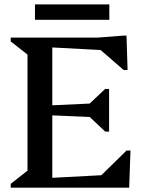

<svg xmlns="http://www.w3.org/2000/svg" viewBox="-20 -863 663 883"><path d="M29.3 0V-17.4L106.5 -78.2V-611.8L29.3 -672.6V-690H220.5V0ZM195.3 0V-43.9L535.4 -61.9V0ZM430.7 0V-42.1L562.1 -170.8H580.1L574.1 0ZM450.4 -322.6 187.9 -333.8V-377.2L450.4 -389.4ZM463.7 -257.9 380.4 -336.6V-375.4L463.7 -454.1H481.7V-257.9ZM535.4 -628.1 195.3 -646.1V-690H535.4ZM548.7 -541 428.2 -645.5V-690L549.1 -699.4H561.8L566.7 -541ZM140.8 -771.9V-842.9H482.8V-771.9Z"/></svg>

Font: Platypi Light
Style: Regular
Weight: 300
Designer: David Sargent
Foundry: Bolt Cutter Type
Version: Version 1.200